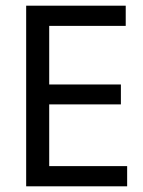

<svg xmlns="http://www.w3.org/2000/svg" viewBox="-20 -655 501 675"><path d="M427 0H72V-635H422V-564H153V-358H405V-288H153V-71H427Z"/></svg>

Font: Gemunu Libre
Style: Regular
Weight: 400
Designer: Puspanada Ekanayake, Sola Matas, Pathum Egodawatta, Kosala Senevirathne
Foundry: mooniak
Version: Version 1.100